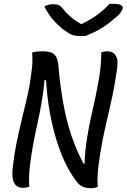

<svg xmlns="http://www.w3.org/2000/svg" viewBox="-20 -975 661 1003"><path d="M133 1Q126 3 117.5 4.5Q109 6 98 6Q79 6 65.5 -5Q52 -16 47 -40Q42 -64 47 -104Q54 -167 66 -226.5Q78 -286 92.5 -345Q107 -404 121 -464Q135 -524 143 -589Q148 -618 149 -646.5Q150 -675 148 -701Q160 -704 168.5 -705Q177 -706 185.5 -706.5Q194 -707 202 -707Q231 -707 248.5 -700Q266 -693 275 -674.5Q284 -656 286 -622Q290 -575 296 -529Q302 -483 310 -438.5Q318 -394 328.5 -350.5Q339 -307 353.5 -265Q368 -223 386 -182Q404 -141 427 -101L397 -119L440 -121L422 -96Q421 -140 425.5 -182.5Q430 -225 437 -267Q444 -309 453 -351.5Q462 -394 472 -437.5Q482 -481 490 -527Q500 -574 504.5 -616.5Q509 -659 509 -702Q516 -704 524 -705.5Q532 -707 540 -707Q573 -707 586.5 -681Q600 -655 589 -599Q580 -535 567.5 -475.5Q555 -416 541 -357.5Q527 -299 515 -238.5Q503 -178 495 -113Q491 -81 489.5 -53Q488 -25 491 1Q486 3 480.5 5Q475 7 469.5 7.5Q464 8 458 8Q432 8 415 1.5Q398 -5 385 -21Q358 -53 331 -104Q304 -155 280.5 -226Q257 -297 240.5 -386.5Q224 -476 219 -585L243 -556H194L215 -586Q211 -531 204 -482.5Q197 -434 188 -389Q179 -344 169.5 -301Q160 -258 152 -213.5Q144 -169 138 -122Q133 -86 132 -57Q131 -28 133 1ZM427 -787Q422 -787 416.5 -787Q411 -787 406 -787Q401 -787 395 -787Q376 -787 361 -791.5Q346 -796 321 -813Q306 -824 291 -837.5Q276 -851 261.5 -867Q247 -883 234.5 -902Q222 -921 212 -941Q224 -948 234.5 -950.5Q245 -953 260 -953Q276 -953 287 -948Q298 -943 309 -929Q328 -905 354.5 -882.5Q381 -860 427 -837L372 -850Q389 -850 405.5 -850Q422 -850 439 -850L380 -837Q443 -865 485 -895.5Q527 -926 552 -955H572Q592 -955 603 -952Q614 -949 618 -944Q622 -939 621 -932Q620 -925 612 -912.5Q604 -900 585 -884Q568 -869 550 -855Q532 -841 511.5 -828.5Q491 -816 470 -806Q449 -796 427 -787Z"/></svg>

Font: Rec Mono Duotone
Style: Italic
Weight: 400
Italic angle: -10°
Monospace: yes
Version: Version 1.085; ttfautohint (v1.8.4.7-5d5b)